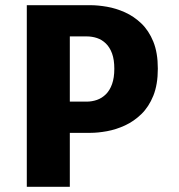

<svg xmlns="http://www.w3.org/2000/svg" viewBox="-20 -720 690 740"><path d="M83.3 0V-700H328.4Q357.3 -700 392.2 -694Q427.1 -688 461.6 -672.5Q496.1 -657 524.9 -629.5Q553.6 -602 571 -559.3Q588.3 -516.6 588.3 -455.4Q588.3 -394.3 571 -351.2Q553.6 -308.2 524.9 -280.3Q496.1 -252.4 461.6 -236.5Q427.1 -220.6 392.2 -214.3Q357.3 -208 328.4 -208H249.1V0ZM249.1 -328.3H313.6Q334.6 -328.3 353.8 -335Q373 -341.8 388.1 -356.7Q403.2 -371.6 411.9 -396Q420.6 -420.3 420.6 -455Q420.6 -490.1 411.9 -513.9Q403.2 -537.6 388.1 -552.3Q373 -567 353.8 -573.4Q334.6 -579.7 313.6 -579.7H249.1Z"/></svg>

Font: Trispace Thin
Style: Regular
Weight: 100
Designer: Tyler Finck
Foundry: Etcetera Type Company
Version: Version 1.210